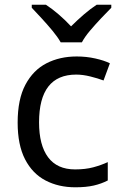

<svg xmlns="http://www.w3.org/2000/svg" viewBox="-20 -786 520 816"><path d="M300 10Q229 10 173.5 -19Q118 -48 86.5 -109Q55 -170 55 -265Q55 -364 88 -426Q121 -488 177.5 -517Q234 -546 306 -546Q347 -546 385 -537.5Q423 -529 447 -517L420 -444Q396 -453 364 -461Q332 -469 304 -469Q146 -469 146 -266Q146 -169 184.5 -117.5Q223 -66 299 -66Q343 -66 376.5 -75Q410 -84 438 -97V-19Q411 -5 378.5 2.5Q346 10 300 10ZM238 -606Q225 -629 203 -655.5Q181 -682 157 -708Q133 -734 115 -753V-766H175Q201 -749 229 -725Q257 -701 282 -674Q309 -701 337 -725Q365 -749 391 -766H453V-753Q434 -734 409.5 -708Q385 -682 362.5 -655.5Q340 -629 328 -606Z"/></svg>

Font: Noto Sans Test
Style: Regular
Weight: 400
Version: Version 1.002; ttfautohint (v1.8.4.7-5d5b)